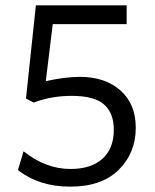

<svg xmlns="http://www.w3.org/2000/svg" viewBox="-20 -685 578 717"><path d="M106 -302 77 -317 114 -665H453V-595H177L151 -382Q224 -398 279 -398Q372 -398 429.5 -347.5Q487 -297 487 -208Q487 -114 423.5 -51Q360 12 242 12Q126 12 47 -50L68 -120Q151 -54 243 -54Q320 -54 362.5 -92Q405 -130 405 -201Q405 -262 369 -294.5Q333 -327 248 -327Q171 -327 106 -302Z"/></svg>

Font: Quattrocento Sans
Style: Regular
Weight: 400
Designer: Pablo Impallari
Foundry: Pablo Impallari, Igino Marini, Brenda Gallo
Version: Version 2.000